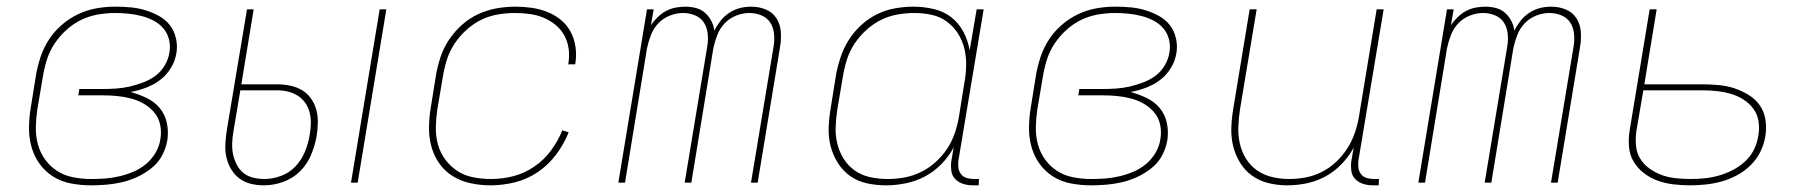

<svg xmlns="http://www.w3.org/2000/svg" viewBox="-20 -548 5440 576"><path d="M253 8Q223 8 193.5 2.5Q164 -3 140 -18Q116 -33 99.5 -55.5Q83 -78 75 -105.5Q67 -133 67 -163Q67 -193 72 -223L88 -323Q93 -351 102 -378Q111 -405 127 -429.5Q143 -454 165.5 -473.5Q188 -493 214.5 -505.5Q241 -518 269 -523Q297 -528 325 -528Q348 -528 371 -526Q394 -524 415.5 -517.5Q437 -511 457 -500Q477 -489 490 -472Q503 -455 508 -432.5Q513 -410 509 -387Q505 -364 492 -343Q479 -322 459.5 -307.5Q440 -293 417 -284.5Q394 -276 372 -272Q397 -265 420 -254Q443 -243 459 -224Q475 -205 480.5 -179.5Q486 -154 482 -127Q478 -104 466.5 -82Q455 -60 435 -44Q415 -28 392.5 -17.5Q370 -7 346.5 -1.5Q323 4 299.5 6Q276 8 253 8ZM254 -11Q275 -11 295.5 -12.5Q316 -14 337.5 -19Q359 -24 379.5 -32.5Q400 -41 417.5 -55.5Q435 -70 446.5 -89.5Q458 -109 461 -130Q465 -152 460.5 -173.5Q456 -195 443 -210.5Q430 -226 412 -236.5Q394 -247 373 -252.5Q352 -258 330.5 -260Q309 -262 287 -262H215L218 -281H290Q310 -281 330 -282.5Q350 -284 369.5 -288.5Q389 -293 409 -300.5Q429 -308 446 -320.5Q463 -333 474 -351.5Q485 -370 488 -389Q492 -410 487 -429.5Q482 -449 470 -463Q458 -477 441 -486Q424 -495 404.5 -500Q385 -505 365 -507Q345 -509 325 -509Q300 -509 274 -504.5Q248 -500 224 -488.5Q200 -477 179.5 -458.5Q159 -440 144 -417.5Q129 -395 121 -370Q113 -345 109 -320L92 -220Q88 -193 87.5 -166Q87 -139 94 -114Q101 -89 116 -68.5Q131 -48 152.5 -34.5Q174 -21 200.5 -16Q227 -11 254 -11Z M1033 0 1119 -520H1139L1053 0ZM772 8Q752 8 733 3.5Q714 -1 699 -12Q684 -23 674 -39.5Q664 -56 659.5 -75Q655 -94 656 -114.5Q657 -135 660 -155L721 -520H741L704 -295H812Q832 -295 851 -291Q870 -287 886 -277.5Q902 -268 913 -252.5Q924 -237 929 -218.5Q934 -200 933.5 -180Q933 -160 930 -140Q925 -112 913.5 -84Q902 -56 880.5 -34.5Q859 -13 830 -2.5Q801 8 772 8ZM773 -11Q798 -11 823.5 -20.5Q849 -30 867 -49.5Q885 -69 895 -93.5Q905 -118 909 -143Q912 -160 912.5 -177Q913 -194 909 -210Q905 -226 896 -239Q887 -252 874 -260.5Q861 -269 845 -273Q829 -277 812 -277H701L680 -152Q677 -135 676.5 -117.5Q676 -100 679.5 -84Q683 -68 690.5 -53.5Q698 -39 710.5 -29Q723 -19 739.5 -15Q756 -11 773 -11Z M1452 8Q1422 8 1393 2Q1364 -4 1340 -18.5Q1316 -33 1299.5 -55.5Q1283 -78 1275 -105.5Q1267 -133 1267 -163Q1267 -193 1272 -223L1288 -323Q1293 -351 1302 -378Q1311 -405 1327.5 -429.5Q1344 -454 1366.5 -474Q1389 -494 1415.5 -506Q1442 -518 1470 -523Q1498 -528 1526 -528Q1551 -528 1575.5 -524.5Q1600 -521 1622.5 -512Q1645 -503 1663 -488Q1681 -473 1692 -452.5Q1703 -432 1706.5 -407.5Q1710 -383 1706 -357L1705 -355H1684L1685 -357Q1689 -380 1686 -401.5Q1683 -423 1673 -441.5Q1663 -460 1646.5 -473.5Q1630 -487 1610.5 -495Q1591 -503 1569 -506Q1547 -509 1524 -509Q1499 -509 1473 -504.5Q1447 -500 1423.5 -488.5Q1400 -477 1379.5 -458.5Q1359 -440 1344 -417.5Q1329 -395 1321 -370Q1313 -345 1309 -320L1292 -220Q1288 -193 1287.5 -166Q1287 -139 1294 -114Q1301 -89 1316.5 -68.5Q1332 -48 1353 -34.5Q1374 -21 1400.5 -16Q1427 -11 1454 -11Q1487 -11 1520 -19.5Q1553 -28 1582.5 -48Q1612 -68 1633 -96.5Q1654 -125 1667 -157L1686 -151Q1672 -116 1648.5 -84.5Q1625 -53 1593 -31.5Q1561 -10 1524.5 -1Q1488 8 1452 8Z M1835 0 1921 -520H1941L1933 -473Q1942 -486 1953.5 -497Q1965 -508 1978 -515Q1991 -522 2006 -525Q2021 -528 2035 -528Q2052 -528 2067.5 -524Q2083 -520 2094.5 -510Q2106 -500 2113.5 -486Q2121 -472 2123 -456Q2131 -472 2142 -486Q2153 -500 2168.5 -510Q2184 -520 2200.5 -524Q2217 -528 2234 -528Q2257 -528 2277.5 -519.5Q2298 -511 2309.5 -493Q2321 -475 2322.5 -452Q2324 -429 2320 -406L2253 0H2233L2301 -410Q2304 -429 2302 -447.5Q2300 -466 2290.5 -480.5Q2281 -495 2264 -502Q2247 -509 2228 -509Q2208 -509 2188 -501Q2168 -493 2153.5 -477.5Q2139 -462 2131.5 -442Q2124 -422 2120 -403L2054 0H2034L2102 -410Q2105 -429 2103 -447.5Q2101 -466 2091.5 -480.5Q2082 -495 2065 -502Q2048 -509 2029 -509Q2009 -509 1989 -501Q1969 -493 1954.5 -477.5Q1940 -462 1932.5 -442Q1925 -422 1921 -403L1855 0Z M2638 8Q2609 8 2581 2Q2553 -4 2531 -19.5Q2509 -35 2494 -58.5Q2479 -82 2472 -109Q2465 -136 2466 -165Q2467 -194 2472 -223L2488 -323Q2493 -350 2502 -377Q2511 -404 2526.5 -428.5Q2542 -453 2564 -473Q2586 -493 2611.5 -505.5Q2637 -518 2665 -523Q2693 -528 2720 -528Q2751 -528 2781 -521Q2811 -514 2833.5 -496.5Q2856 -479 2870 -453Q2884 -427 2889 -397L2910 -520H2931L2855 -65Q2854 -54 2855.5 -43.5Q2857 -33 2863.5 -25Q2870 -17 2880.5 -14Q2891 -11 2902 -11H2917L2916 8H2898Q2883 8 2869 3.5Q2855 -1 2845.5 -11Q2836 -21 2834 -35.5Q2832 -50 2834 -65L2841 -106Q2827 -79 2804.5 -56Q2782 -33 2754.5 -18.5Q2727 -4 2697 2Q2667 8 2638 8ZM2643 -11Q2668 -11 2693 -15.5Q2718 -20 2742 -31.5Q2766 -43 2786.5 -61.5Q2807 -80 2821.5 -102Q2836 -124 2844.5 -149Q2853 -174 2857 -199L2873 -299Q2878 -325 2878.5 -351.5Q2879 -378 2873 -402.5Q2867 -427 2853.5 -448Q2840 -469 2820 -483.5Q2800 -498 2775 -503.5Q2750 -509 2723 -509Q2698 -509 2672.5 -504.5Q2647 -500 2623.5 -488.5Q2600 -477 2579.5 -458.5Q2559 -440 2544 -417.5Q2529 -395 2521 -370Q2513 -345 2509 -320L2492 -220Q2488 -194 2487 -167.5Q2486 -141 2492 -116.5Q2498 -92 2511.5 -71Q2525 -50 2545 -36Q2565 -22 2590.5 -16.5Q2616 -11 2643 -11Z M3253 8Q3223 8 3193.5 2.5Q3164 -3 3140 -18Q3116 -33 3099.5 -55.5Q3083 -78 3075 -105.5Q3067 -133 3067 -163Q3067 -193 3072 -223L3088 -323Q3093 -351 3102 -378Q3111 -405 3127 -429.5Q3143 -454 3165.5 -473.5Q3188 -493 3214.5 -505.5Q3241 -518 3269 -523Q3297 -528 3325 -528Q3348 -528 3371 -526Q3394 -524 3415.5 -517.5Q3437 -511 3457 -500Q3477 -489 3490 -472Q3503 -455 3508 -432.5Q3513 -410 3509 -387Q3505 -364 3492 -343Q3479 -322 3459.5 -307.5Q3440 -293 3417 -284.5Q3394 -276 3372 -272Q3397 -265 3420 -254Q3443 -243 3459 -224Q3475 -205 3480.5 -179.5Q3486 -154 3482 -127Q3478 -104 3466.5 -82Q3455 -60 3435 -44Q3415 -28 3392.5 -17.5Q3370 -7 3346.5 -1.5Q3323 4 3299.5 6Q3276 8 3253 8ZM3254 -11Q3275 -11 3295.5 -12.5Q3316 -14 3337.5 -19Q3359 -24 3379.5 -32.5Q3400 -41 3417.5 -55.5Q3435 -70 3446.5 -89.5Q3458 -109 3461 -130Q3465 -152 3460.5 -173.5Q3456 -195 3443 -210.5Q3430 -226 3412 -236.5Q3394 -247 3373 -252.5Q3352 -258 3330.5 -260Q3309 -262 3287 -262H3215L3218 -281H3290Q3310 -281 3330 -282.5Q3350 -284 3369.5 -288.5Q3389 -293 3409 -300.5Q3429 -308 3446 -320.5Q3463 -333 3474 -351.5Q3485 -370 3488 -389Q3492 -410 3487 -429.5Q3482 -449 3470 -463Q3458 -477 3441 -486Q3424 -495 3404.5 -500Q3385 -505 3365 -507Q3345 -509 3325 -509Q3300 -509 3274 -504.5Q3248 -500 3224 -488.5Q3200 -477 3179.5 -458.5Q3159 -440 3144 -417.5Q3129 -395 3121 -370Q3113 -345 3109 -320L3092 -220Q3088 -193 3087.5 -166Q3087 -139 3094 -114Q3101 -89 3116 -68.5Q3131 -48 3152.5 -34.5Q3174 -21 3200.5 -16Q3227 -11 3254 -11Z M3842 8Q3813 8 3786 1.5Q3759 -5 3737 -20.5Q3715 -36 3700.5 -59.5Q3686 -83 3679.5 -109.5Q3673 -136 3674 -165Q3675 -194 3680 -223L3729 -520H3750L3700 -220Q3696 -194 3695 -168Q3694 -142 3699.5 -117.5Q3705 -93 3718 -72Q3731 -51 3751 -37Q3771 -23 3796 -17Q3821 -11 3847 -11Q3871 -11 3896 -15.5Q3921 -20 3945 -32Q3969 -44 3988.5 -62.5Q4008 -81 4022 -103Q4036 -125 4044.5 -149.5Q4053 -174 4057 -199L4110 -520H4131L4055 -65Q4054 -54 4055.5 -43.5Q4057 -33 4063.5 -25Q4070 -17 4080.5 -14Q4091 -11 4102 -11H4117L4116 8H4098Q4083 8 4069 3.5Q4055 -1 4045.5 -11Q4036 -21 4034 -35.5Q4032 -50 4034 -65L4041 -105Q4027 -79 4005 -56Q3983 -33 3956 -18.5Q3929 -4 3900 2Q3871 8 3842 8Z M4235 0 4321 -520H4341L4333 -473Q4342 -486 4353.5 -497Q4365 -508 4378 -515Q4391 -522 4406 -525Q4421 -528 4435 -528Q4452 -528 4467.5 -524Q4483 -520 4494.5 -510Q4506 -500 4513.5 -486Q4521 -472 4523 -456Q4531 -472 4542 -486Q4553 -500 4568.5 -510Q4584 -520 4600.5 -524Q4617 -528 4634 -528Q4657 -528 4677.5 -519.5Q4698 -511 4709.5 -493Q4721 -475 4722.5 -452Q4724 -429 4720 -406L4653 0H4633L4701 -410Q4704 -429 4702 -447.5Q4700 -466 4690.5 -480.5Q4681 -495 4664 -502Q4647 -509 4628 -509Q4608 -509 4588 -501Q4568 -493 4553.5 -477.5Q4539 -462 4531.5 -442Q4524 -422 4520 -403L4454 0H4434L4502 -410Q4505 -429 4503 -447.5Q4501 -466 4491.5 -480.5Q4482 -495 4465 -502Q4448 -509 4429 -509Q4409 -509 4389 -501Q4369 -493 4354.5 -477.5Q4340 -462 4332.5 -442Q4325 -422 4321 -403L4255 0Z M5050 8Q5025 8 5000 5Q4975 2 4953 -6Q4931 -14 4912 -28.5Q4893 -43 4881 -63Q4869 -83 4867 -107.5Q4865 -132 4869 -157L4929 -520H4950L4913 -295H5089Q5114 -295 5138.5 -292.5Q5163 -290 5185 -282.5Q5207 -275 5227 -262.5Q5247 -250 5260 -231Q5273 -212 5276.5 -188Q5280 -164 5276 -139Q5272 -115 5261 -92.5Q5250 -70 5231.5 -52Q5213 -34 5190.5 -22Q5168 -10 5144.5 -3.5Q5121 3 5097 5.5Q5073 8 5050 8ZM5051 -11Q5072 -11 5093 -13Q5114 -15 5135.5 -21Q5157 -27 5177.5 -37.5Q5198 -48 5215 -63.5Q5232 -79 5242 -99.5Q5252 -120 5255 -142Q5259 -163 5255.5 -184.5Q5252 -206 5240 -222Q5228 -238 5211 -249Q5194 -260 5174 -266Q5154 -272 5132.5 -274.5Q5111 -277 5089 -277H4910L4889 -154Q4886 -132 4888 -110.5Q4890 -89 4901 -71.5Q4912 -54 4929 -42Q4946 -30 4965 -23Q4984 -16 5006.5 -13.5Q5029 -11 5051 -11Z"/></svg>

Font: Iosevka Thin Extended
Style: Italic
Weight: 100
Width: 7
Italic angle: -9°
Monospace: yes
Designer: Belleve Invis
Foundry: Belleve Invis
Version: Version 32.5.0; ttfautohint (v1.8.4)